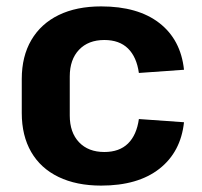

<svg xmlns="http://www.w3.org/2000/svg" viewBox="-20 -570 630 600"><path d="M296 10Q219 10 163 -17Q107 -44 77.5 -95Q48 -146 48 -217V-323Q48 -394 78 -445Q108 -496 163.5 -523Q219 -550 296 -550Q411 -550 478 -498Q545 -446 555 -352L414 -342Q407 -392 380 -418.5Q353 -445 306 -445Q256 -445 227 -414.5Q198 -384 198 -331V-209Q198 -156 227 -125.5Q256 -95 306 -95Q353 -95 380 -121.5Q407 -148 414 -198L555 -188Q545 -95 478 -42.5Q411 10 296 10Z"/></svg>

Font: Pathway Extreme SemiCondensed
Style: Bold
Weight: 700
Width: 4
Version: Version 1.001;gftools[0.9.26]